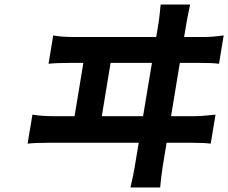

<svg xmlns="http://www.w3.org/2000/svg" viewBox="-20 -775 1006 846"><path d="M101.6 -142 122.9 -269.9Q163.7 -263.1 215.6 -263.1H308.6L347.3 -497.9H288.4Q226.6 -497.9 193.9 -494L214.5 -619Q248.6 -611.9 307.2 -611.9H668.3L679.7 -681.1Q682.2 -696.7 687.9 -755H817.8Q807.9 -709.9 802.9 -681.1L791.2 -611.9H875.4Q919 -611.9 965.6 -619L945 -494Q918.7 -497.9 856.5 -497.9H772.4L733.7 -263.1H839.5Q869 -263.1 929.7 -269.9L908.4 -142Q882.1 -146 820.3 -146H714.1L696.7 -40.1Q689.6 6 685.7 51.1H554.7Q567.1 -0.4 573.2 -38L591.3 -146H196Q134.2 -146 101.6 -142ZM428.6 -263.1H610.4L649.5 -497.9H467.3Z"/></svg>

Font: Karasuma Gothic
Style: Bold Italic
Weight: 700
Italic angle: 9.39998°
Designer: Rasmus Andersson / Ryoko Nishizuka
Foundry: Genbu
Version: Version 1.00